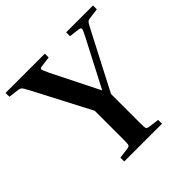

<svg xmlns="http://www.w3.org/2000/svg" viewBox="-186 -833 986 986"><g transform="rotate(-45 307.5 -340.0)"><path d="M446 -28V0H172V-28L227 -35Q243 -37 246 -43.5Q249 -50 249 -84V-291L90 -596Q78 -619 72 -628.5Q66 -638 60.5 -641Q55 -644 45 -645L-10 -652V-680H275V-652L220 -645Q205 -643 205 -636.5Q205 -630 221 -596L350 -338L484 -596Q501 -629 500.5 -636Q500 -643 485 -645L430 -652V-680H625V-652L570 -645Q560 -644 554.5 -641Q549 -638 543.5 -628.5Q538 -619 526 -596L369 -293V-84Q369 -50 372 -43.5Q375 -37 391 -35Z"/></g></svg>

Font: Inria Serif
Style: Bold
Weight: 700
Designer: Black Foundry Team
Foundry: Black Foundry
Version: Version 1.000; ttfautohint (v1.8.3)